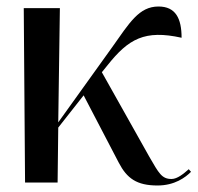

<svg xmlns="http://www.w3.org/2000/svg" viewBox="-20 -561 607 590"><path d="M57 0H157L159 -169L237 -268L345 -61C370 -13 400 9 464 9C517 9 550 -16 567 -33L560 -41C544 -27 525 -11 507 -11C477 -11 468 -29 439 -79L293 -339L310 -360C375 -442 425 -470 538 -445C538 -504 520 -541 467 -541C407 -541 378 -491 324 -415L159 -185L164 -536H53Z"/></svg>

Font: Noto Serif Display Medium
Style: Regular
Weight: 500
Designer: Monotype Design Team
Foundry: Monotype Imaging Inc.
Version: Version 2.009